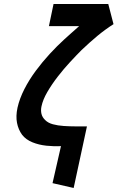

<svg xmlns="http://www.w3.org/2000/svg" viewBox="-20 -720 584 954"><path d="M544 -600 518 -700H246L223 -590H373Q346 -566 333 -554.5Q320 -543 313.5 -537Q307 -531 298 -523Q264 -492 227.5 -452.5Q191 -413 158 -368.5Q125 -324 101 -277Q77 -230 67 -185Q58 -143 64.5 -109.5Q71 -76 90 -50Q109 -26 141 -13Q173 0 211 4Q249 8 283 6L241 190L346 214L412 -92Q387 -92 357 -92Q327 -92 297 -94Q267 -96 243 -102.5Q219 -109 205 -123Q190 -137 186 -154.5Q182 -172 186 -191Q193 -225 215.5 -263.5Q238 -302 267.5 -340Q297 -378 328.5 -412Q360 -446 385 -471Q405 -490 425 -508Q445 -526 465 -542.5Q485 -559 505 -573.5Q525 -588 544 -600Z"/></svg>

Font: Advent Pro
Style: Bold Italic
Weight: 700
Italic angle: -12°
Designer: VivaRado, Andreas Kalpakidis
Foundry: VivaRado, Andreas Kalpakidis
Version: Version 3.000